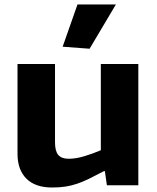

<svg xmlns="http://www.w3.org/2000/svg" viewBox="-20 -825 698 855"><path d="M259 -617 325 -805H496L379 -608ZM212 10Q137 10 97.5 -29.5Q58 -69 58 -140V-540H225V-191Q225 -152 239.5 -135Q254 -118 286 -118Q318 -118 356 -129.5Q394 -141 429 -156V-540H596V0H456L447 -63H443Q405 -43 376.5 -29Q348 -15 322.5 -6.5Q297 2 271 6Q245 10 212 10Z"/></svg>

Font: Encode Sans Normal
Style: Bold
Weight: 700
Designer: Pablo Impallari, Andres Torresi
Foundry: Pablo Impallari, Andres Torresi
Version: Version 1.000; ttfautohint (v1.00) -l 8 -r 50 -G 200 -x 14 -